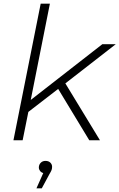

<svg xmlns="http://www.w3.org/2000/svg" viewBox="-20 -762 649 1043"><path d="M335 -309 523 0H465L296 -279L134 -154L103 0H53L201 -742H251L147 -219L536 -522H609ZM263 144Q263 154 260 162Q257 170 249 183L207 261H178L215 178Q204 175 197.5 166.5Q191 158 191 148Q191 133 201 122.5Q211 112 227 112Q244 112 253.5 121.5Q263 131 263 144Z"/></svg>

Font: Montserrat Alternates Light
Style: Italic
Weight: 300
Italic angle: -11.3°
Designer: Julieta Ulanovsky
Foundry: Julieta Ulanovsky
Version: Version 7.200